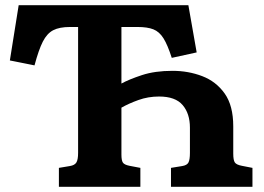

<svg xmlns="http://www.w3.org/2000/svg" viewBox="-20 -720 1018 740"><path d="M207 0V-73L249 -80Q268 -83 274.5 -94Q281 -105 281 -131V-616H250Q209 -616 185 -603.5Q161 -591 145 -559.5Q129 -528 113 -468L18 -487L52 -700H706L738 -518L642 -497Q626 -547 610 -572.5Q594 -598 571 -607Q548 -616 510 -616H448V-398Q477 -414 527 -430.5Q577 -447 645 -447Q706 -447 759.5 -426.5Q813 -406 846 -359.5Q879 -313 879 -233V-128Q879 -103 885 -94Q891 -85 912 -81L953 -73V0H639V-73L682 -80Q701 -83 706.5 -94Q712 -105 712 -131V-228Q712 -282 684 -315Q656 -348 593 -348Q551 -348 513.5 -334.5Q476 -321 448 -305V-124Q448 -102 453.5 -93.5Q459 -85 479 -81L521 -73V0Z"/></svg>

Font: Literata 12pt
Style: Bold
Weight: 700
Designer: Latin by Veronika Burian and Jose Scaglione. Greek by Irene Vlachou. Cyrillic by Vera Evstafieva.
Foundry: TypeTogether
Version: Version 3.002